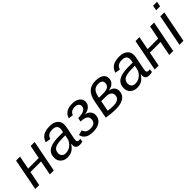

<svg xmlns="http://www.w3.org/2000/svg" viewBox="216 -1863 3011 3011"><g transform="rotate(-45 1721.5 -357.5)"><path d="M119 -528H207L164 -305H399L443 -528H531L428 0H340L387 -241H151L104 0H17Z M1003 5Q916 5 916 -70L918 -101H915Q875 -41 832 -15.5Q789 10 726 10Q659 10 615 -31Q572 -71 572 -136Q572 -227 637.5 -273Q703 -319 843 -321L957 -322Q966 -370 966 -384Q966 -471 868 -471Q811 -471 781 -451Q751 -431 738 -387L651 -401Q673 -472 726.5 -505Q780 -538 873 -538Q957 -538 1005.5 -499Q1054 -460 1054 -394Q1054 -363 1045 -317L1008 -133Q1003 -106 1003 -90Q1003 -54 1043 -54Q1057 -54 1072 -58L1065 -3Q1031 5 1003 5ZM932 -201 945 -262 848 -260Q743 -256 705 -226Q666 -195 666 -140Q666 -103 689.5 -80Q713 -57 751 -57Q819 -57 869 -99.5Q919 -142 932 -201Z M1293 10Q1125 10 1100 -114L1182 -136Q1202 -56 1299 -56Q1415 -56 1415 -154Q1415 -245 1266 -245L1280 -310Q1453 -310 1453 -405Q1453 -437 1429 -455Q1405 -473 1364 -473Q1276 -473 1253 -402L1173 -412Q1209 -538 1372 -538Q1449 -538 1496.5 -503.5Q1544 -469 1544 -412Q1544 -357 1502.5 -320Q1461 -283 1397 -275V-273Q1447 -268 1477.5 -234.5Q1508 -201 1508 -153Q1508 -78 1451 -34Q1394 10 1293 10Z M2063 -410Q2063 -357 2028 -322.5Q1993 -288 1929 -277V-273Q1979 -266 2008.5 -235.5Q2038 -205 2038 -159Q2038 -77 1976 -33.5Q1914 10 1800 10Q1693 10 1590 -10L1647 -312Q1668 -425 1725.5 -479Q1783 -533 1884 -533Q1970 -533 2016.5 -501Q2063 -469 2063 -410ZM1722 -242 1688 -65Q1744 -55 1803 -55Q1945 -55 1945 -157Q1945 -197 1913.5 -219.5Q1882 -242 1820 -242ZM1735 -305H1831Q1969 -305 1969 -399Q1969 -468 1880 -468Q1820 -468 1786.5 -433Q1753 -398 1738 -325Z M2546 5Q2459 5 2459 -70L2461 -101H2458Q2418 -41 2375 -15.5Q2332 10 2269 10Q2202 10 2158 -31Q2115 -71 2115 -136Q2115 -227 2180.5 -273Q2246 -319 2386 -321L2500 -322Q2509 -370 2509 -384Q2509 -471 2411 -471Q2354 -471 2324 -451Q2294 -431 2281 -387L2194 -401Q2216 -472 2269.5 -505Q2323 -538 2416 -538Q2500 -538 2548.5 -499Q2597 -460 2597 -394Q2597 -363 2588 -317L2551 -133Q2546 -106 2546 -90Q2546 -54 2586 -54Q2600 -54 2615 -58L2608 -3Q2574 5 2546 5ZM2475 -201 2488 -262 2391 -260Q2286 -256 2248 -226Q2209 -195 2209 -140Q2209 -103 2232.5 -80Q2256 -57 2294 -57Q2362 -57 2412 -99.5Q2462 -142 2475 -201Z M2768 -528H2856L2813 -305H3048L3092 -528H3180L3077 0H2989L3036 -241H2800L2753 0H2666Z M3303 0H3215L3318 -528H3406ZM3427 -641H3339L3355 -725H3443Z"/></g></svg>

Font: Libra Sans
Style: Italic
Weight: 400
Italic angle: -12°
Foundry: Context Ltd
Version: Version 1.002